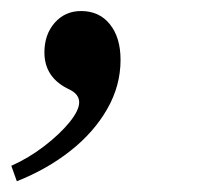

<svg xmlns="http://www.w3.org/2000/svg" viewBox="-82 -162 382 348"><path d="M-51.5 166.5 -61.5 138.5Q-30 124.5 -2 103Q26 81.5 43.8 59.8Q61.5 38 61.5 23.5Q61.5 9 44.5 0.5Q-1.5 -20.5 -1.5 -67Q-1.5 -99.5 17.2 -120.8Q36 -142 65 -142Q98 -142 117.2 -118Q136.5 -94 136.5 -53.5Q136.5 -6.5 112.2 35.8Q88 78 45.5 111.5Q3 145 -51.5 166.5Z"/></svg>

Font: Libre Caslon Condensed Medium Italic
Style: Regular
Weight: 500
Italic angle: -22.583°
Designer: Pablo Impallari, Rodrigo Fuenzalida, Katja Schimmel, Ertekin Erdin
Foundry: Pablo Impallari, Rodrigo Fuenzalida
Version: Version 2.000; ttfautohint (v1.8.4.7-5d5b);gftools[0.9.33]